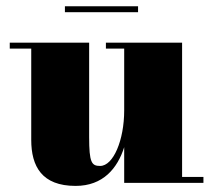

<svg xmlns="http://www.w3.org/2000/svg" viewBox="-20 -600 700 630"><path d="M193 -579.5V-560H433V-579.5ZM272.5 -460H12V-440.5H82.5V-141C82.5 -54 117.5 10 228 10C318.5 10 365.5 -48 387.5 -117V0H647.5V-19.5H577.5V-460H327.5V-440.5H387.5V-237.5C387.5 -140.5 352 -55.5 308.5 -55.5C280.5 -55.5 272.5 -66.5 272.5 -150.5Z"/></svg>

Font: Bodoni* 11pt Fatface
Style: Regular
Weight: 900
Version: Version 2.3